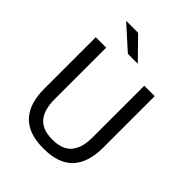

<svg xmlns="http://www.w3.org/2000/svg" viewBox="-235 -946 1080 1080"><g transform="rotate(45 305.0 -406.5)"><path d="M305 12Q185 12 127.8 -49.8Q70.5 -111.5 70.5 -229.5V-639H153.5V-227.5Q153.5 -145.5 189.5 -102.2Q225.5 -59 305 -59Q385 -59 420.8 -102.2Q456.5 -145.5 456.5 -227.5V-639H539.5V-229.5Q539.5 -111.5 482.5 -49.8Q425.5 12 305 12ZM221.5 -825 342.5 -701.5V-700.5H264.5L128 -823.5V-825Z"/></g></svg>

Font: Anek Latin Medium
Style: Regular
Weight: 400
Version: Version 1.003